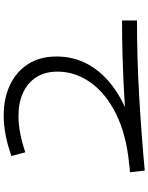

<svg xmlns="http://www.w3.org/2000/svg" viewBox="98 -863 804 1040"><g transform="rotate(90 500.0 -343.0)"><path d="M904 -725 913 -645Q707 -626 498.5 -614Q290 -602 91 -602V-683Q299 -683 504 -695Q709 -707 904 -725ZM805 -78 825 -3Q767 18 711.5 28.5Q656 39 606 39Q512 39 439.5 4.5Q367 -30 326.5 -94Q286 -158 286 -247Q286 -338 326.5 -414Q367 -490 443.5 -548.5Q520 -607 626.5 -644.5Q733 -682 864 -694L872 -641Q711 -626 598 -570Q485 -514 426.5 -431Q368 -348 368 -253Q368 -185 398 -138Q428 -91 482 -66Q536 -41 609 -41Q653 -41 702 -50.5Q751 -60 805 -78Z"/></g></svg>

Font: Murecho Thin
Style: Regular
Weight: 400
Version: Version 1.010